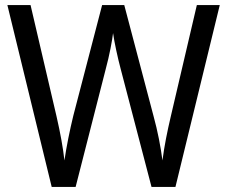

<svg xmlns="http://www.w3.org/2000/svg" viewBox="-20 -734 893 754"><path d="M843 -714H753L651 -278C637 -219 625 -159 618 -104C611 -158 599 -220 583 -278L468 -714H381L268 -280C254 -223 241 -158 233 -104C228 -151 217 -212 202 -277L100 -714H9L183 0H277L395 -462C410 -517 421 -577 424 -604C429 -568 442 -508 454 -463L575 0H669Z"/></svg>

Font: Noto Sans Ethiopic SemiCondensed
Style: Regular
Weight: 400
Width: 4
Designer: Monotype Design Team
Foundry: Monotype Imaging Inc.
Version: Version 2.102